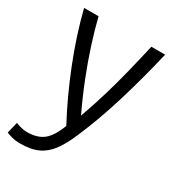

<svg xmlns="http://www.w3.org/2000/svg" viewBox="-172 -619 825 907"><g transform="rotate(30 241.0 -165.0)"><path d="M77 188Q52 188 30 182Q8 176 1 172L16 111Q22 114 41 119.5Q60 125 79 125Q134 125 167 99Q200 73 225 7Q161 -112 106.5 -249Q52 -386 19 -518H98Q113 -456 137 -381Q161 -306 192.5 -226.5Q224 -147 261 -70Q289 -149 310 -219.5Q331 -290 349 -362.5Q367 -435 386 -518H461Q427 -373 385.5 -236Q344 -99 294 16Q269 76 241 114Q213 152 174.5 170Q136 188 77 188Z"/></g></svg>

Font: Ubuntu Sans
Style: Regular
Weight: 400
Designer: Dalton Maag Ltd
Foundry: Dalton Maag Ltd
Version: Version 1.006; ttfautohint (v1.8.4.7-5d5b)